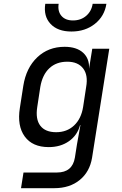

<svg xmlns="http://www.w3.org/2000/svg" viewBox="-20 -805 640 1005"><path d="M90 180 103 98H278Q359 98 372 20L383 -50L401 -150H399Q385 -97 341 -66Q297 -35 235 -35Q150 -35 109.5 -90.5Q69 -146 84 -240L102 -356Q117 -450 175 -505Q233 -560 318 -560Q381 -560 415 -529Q449 -498 446 -445L463 -550H552L462 20Q450 94 397.5 137Q345 180 264 180ZM274 -113Q330 -113 367.5 -148Q405 -183 415 -245L431 -350Q442 -412 415 -447Q388 -482 332 -482Q275 -482 238.5 -448Q202 -414 191 -350L175 -245Q165 -181 191 -147Q217 -113 274 -113ZM354 -640Q282 -640 244.5 -680Q207 -720 217 -785H287Q281 -746 301.5 -722Q322 -698 362 -698Q403 -698 431 -722Q459 -746 465 -785H537Q527 -720 476.5 -680Q426 -640 354 -640Z"/></svg>

Font: NKDuy Mono
Style: Italic
Weight: 400
Italic angle: -9°
Monospace: yes
Designer: NKDuy
Foundry: NKDuy
Version: Version 2.251; ttfautohint (v1.8.4.7-5d5b)